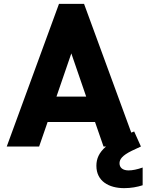

<svg xmlns="http://www.w3.org/2000/svg" viewBox="-20 -760 770 996"><path d="M676 -78 661 -72 416 -740H286L15 0H183L227 -127H473L517 0H530C493 32 480 64 480 100C480 180 545 216 624 216C660 216 692 210 720 201V109C692 119 667 124 647 124C617 124 600 110 600 87C600 67 613 47 664 22L711 0ZM273 -259 350 -483 427 -259Z"/></svg>

Font: Malmofest
Style: Bold
Weight: 700
Designer: Jonny Pinhorn (Poppins), Kolossal
Version: Version 1.004;Glyphs 3.1.2 (3151)